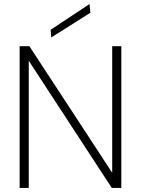

<svg xmlns="http://www.w3.org/2000/svg" viewBox="-20 -928 695 948"><path d="M77 0V-700H125L534 -75V-700H579V0H532L122 -628V0ZM233 -743 230 -781 422 -908 426 -865Z"/></svg>

Font: DM Sans 18pt ExtraLight
Style: Regular
Weight: 250
Designer: Colophon Foundry, Jonny Pinhorn
Foundry: Colophon Foundry
Version: Version 4.004;gftools[0.9.30]